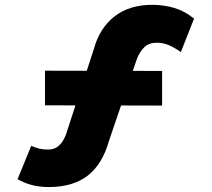

<svg xmlns="http://www.w3.org/2000/svg" viewBox="-20 -725 857 776"><path d="M176.9 31Q136.6 31 104.5 21.6Q72.4 12.3 51 -1L106.2 -135.6Q124.8 -127.6 139.5 -124.1Q154.2 -120.6 175.2 -120.6Q194.9 -120.6 209.7 -130.1Q224.5 -139.6 234.8 -156.8Q245.2 -174 251.2 -195.6L359.7 -527.9Q382.8 -612.1 443 -658.8Q503.2 -705.5 595 -705.5Q641.9 -705.5 684.5 -692.9Q727.2 -680.3 764.2 -649.6L711.1 -514.7Q685.1 -532.6 662.5 -542.5Q639.9 -552.3 613.1 -552.3Q582.5 -552.3 563.6 -534.5Q544.8 -516.6 533.1 -486.3L420.3 -155.2Q393.5 -60.6 334.1 -14.8Q274.7 31 176.9 31ZM161.9 -299.3V-439.3L635.2 -438.3V-298.3Z"/></svg>

Font: Lexend Peta
Style: Regular
Weight: 400
Designer: Bonnie Shaver-Troup, Thomas Jockin
Foundry: Lexend
Version: Version 1.007